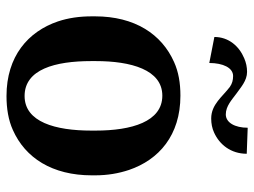

<svg xmlns="http://www.w3.org/2000/svg" viewBox="-118 -672 800 605"><g transform="rotate(90 282.5 -370.0)"><path d="M32 -259C32 -220 37 -185 48 -152C80 -58 158 10 283 10C323 10 359 4 390 -10C478 -49 533 -134 533 -259V-269C533 -308 527 -343 516 -376C484 -470 407 -538 282 -538C242 -538 207 -532 176 -518C88 -479 32 -394 32 -269ZM97 -645 179 -629C179 -672 194 -704 220 -704C233 -704 244 -701 254 -694C285 -671 309 -635 354 -635C370 -635 385 -638 398 -644C436 -661 465 -697 465 -747L383 -750C383 -710 367 -681 341 -681C315 -681 295 -700 276 -714C256 -728 235 -748 207 -748C192 -748 178 -745 164 -739C126 -723 97 -690 97 -645ZM173 -257V-271C173 -382 200 -481 282 -481C364 -481 392 -384 392 -271V-257C392 -144 365 -47 283 -47C199 -47 173 -143 173 -257Z"/></g></svg>

Font: Aerodynamic
Style: Regular
Weight: 500
Designer: Google
Version: Version 2.000980; 2014